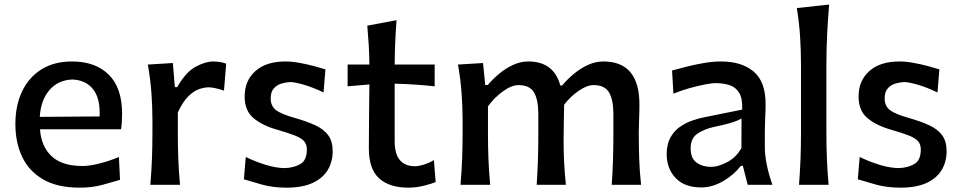

<svg xmlns="http://www.w3.org/2000/svg" viewBox="-20 -821 4268 853"><path d="M334 12.7Q235.4 12.7 172.1 -23.7Q108.9 -60.1 78.6 -124Q48.3 -188 48.3 -270Q48.3 -351.1 77.6 -413.8Q106.9 -476.6 163.3 -512.2Q219.7 -547.9 299.8 -547.9Q403.8 -547.9 463.1 -489.3Q522.5 -430.7 522.5 -315.4Q522.5 -276.4 517.6 -246.6H157.7Q163.1 -170.4 209.2 -127Q255.4 -83.5 346.7 -83.5Q377.9 -83.5 422.4 -94.7Q466.8 -106 508.3 -123.5L513.2 -22Q480.5 -12.2 435.1 0.2Q389.6 12.7 334 12.7ZM422.4 -303.7Q426.3 -381.8 394.3 -423.6Q362.3 -465.3 301.3 -467.8Q237.8 -465.3 199.5 -420.7Q161.1 -376 156.7 -301.8Z M647.9 0Q652.8 -58.6 655 -113.3Q657.2 -168 657.2 -234.4V-287.6Q657.2 -347.2 652.6 -409.7Q647.9 -472.2 636.7 -534.2L748 -541L756.8 -434.1H767.1Q805.7 -501 849.1 -524.4Q892.6 -547.9 927.2 -547.9Q940.9 -547.9 956.1 -545.7Q971.2 -543.5 984.9 -538.1L975.1 -418.5Q957.5 -424.3 939 -428.7Q920.4 -433.1 906.7 -433.1Q888.7 -433.1 865.2 -425.3Q841.8 -417.5 817.1 -393.6Q792.5 -369.6 770 -321.3V-228.5Q770 -166.5 772.2 -112.5Q774.4 -58.6 779.8 0Z M1252.4 12.7Q1191.9 12.7 1143.8 -1Q1095.7 -14.6 1063.5 -24.4L1071.8 -123.5Q1116.2 -102.1 1162.6 -88.1Q1209 -74.2 1246.1 -74.2Q1285.6 -75.7 1314.5 -92.3Q1343.3 -108.9 1343.3 -156.7Q1343.3 -179.7 1331.1 -193.6Q1318.8 -207.5 1290.5 -218.8Q1262.2 -230 1213.4 -244.1Q1147 -262.7 1106.9 -295.7Q1066.9 -328.6 1066.9 -392.6Q1066.9 -462.4 1114.5 -505.1Q1162.1 -547.9 1248 -547.9Q1277.8 -547.9 1311 -541.7Q1344.2 -535.6 1374.5 -527.6Q1404.8 -519.5 1425.8 -512.7L1417.5 -410.2Q1368.7 -433.6 1328.4 -445.1Q1288.1 -456.5 1268.6 -456.5Q1251.5 -455.6 1231.4 -450Q1211.4 -444.3 1197 -429Q1182.6 -413.6 1182.6 -383.3Q1182.6 -350.1 1206.1 -332Q1229.5 -314 1288.6 -297.4Q1343.8 -281.7 1381.3 -264.2Q1418.9 -246.6 1438.5 -219.7Q1458 -192.9 1458 -148.9Q1458 -103.5 1436.8 -66.9Q1415.5 -30.3 1370.1 -8.8Q1324.7 12.7 1252.4 12.7Z M1794.9 12.7Q1709 12.7 1663.8 -29.1Q1618.7 -70.8 1618.7 -162.1Q1618.7 -236.8 1619.6 -309.1Q1620.6 -381.3 1621.1 -445.8L1524.4 -437.5V-534.2H1621.1Q1620.6 -580.6 1618.2 -621.6Q1615.7 -662.6 1611.8 -707L1741.7 -731.4Q1737.8 -677.7 1735.8 -633.1Q1733.9 -588.4 1733.4 -534.2H1911.1V-437.5Q1866.7 -442.4 1821.8 -445.3Q1776.9 -448.2 1733.4 -449.2V-193.4Q1733.4 -82.5 1824.2 -82.5Q1840.3 -82.5 1864.3 -90.1Q1888.2 -97.7 1907.7 -109.9L1915.5 -12.2Q1897.5 -4.4 1863 4.2Q1828.6 12.7 1794.9 12.7Z M2697.8 0Q2701.7 -58.6 2703.4 -112.5Q2705.1 -166.5 2705.1 -228.5V-313.5Q2705.1 -377.9 2685.8 -410.4Q2666.5 -442.9 2617.2 -442.9Q2587.9 -442.9 2551.5 -418Q2515.1 -393.1 2486.3 -356Q2485.8 -322.8 2484.9 -277.8Q2483.9 -232.9 2483.9 -199.7Q2483.9 -145 2486.3 -97.7Q2488.8 -50.3 2494.1 0H2364.3Q2368.2 -58.6 2369.9 -112.5Q2371.6 -166.5 2371.6 -228.5V-313.5Q2371.6 -377.9 2352.5 -410.4Q2333.5 -442.9 2283.2 -442.9Q2252.9 -442.9 2214.6 -415.3Q2176.3 -387.7 2147.9 -348.6V-228.5Q2147.9 -166.5 2150.1 -112.5Q2152.3 -58.6 2157.7 0H2025.9Q2030.8 -58.6 2033 -113.3Q2035.2 -168 2035.2 -234.4V-287.6Q2035.2 -347.2 2030.5 -409.7Q2025.9 -472.2 2014.6 -534.2L2126 -541L2135.7 -443.4H2147Q2168 -468.3 2196.5 -492.4Q2225.1 -516.6 2258.5 -532.2Q2292 -547.9 2327.1 -547.9Q2440.4 -547.9 2469.2 -441.4H2477.5Q2500 -468.3 2529.3 -492.7Q2558.6 -517.1 2592 -532.5Q2625.5 -547.9 2660.6 -547.9Q2820.8 -547.9 2820.8 -356.9Q2820.8 -322.3 2819.3 -290.8Q2817.9 -259.3 2817.9 -234.4Q2817.9 -168 2819.8 -113.3Q2821.8 -58.6 2828.1 0Z M3095.7 11.7Q3020.5 11.7 2981.2 -30.5Q2941.9 -72.8 2941.9 -136.2Q2941.9 -180.2 2958.3 -209.7Q2974.6 -239.3 3000.5 -257.3Q3026.4 -275.4 3055.4 -285.4Q3084.5 -295.4 3109.9 -300.3L3277.3 -334Q3279.3 -382.8 3264.2 -408.2Q3249 -433.6 3221.4 -442.6Q3193.8 -451.7 3157.2 -451.7Q3143.1 -451.7 3113.3 -446Q3083.5 -440.4 3046.1 -430.2Q3008.8 -419.9 2971.7 -404.8L2965.8 -507.8Q2991.2 -514.6 3028.1 -524.2Q3064.9 -533.7 3105.7 -540.8Q3146.5 -547.9 3184.1 -547.9Q3274.9 -547.9 3328.1 -503.2Q3381.3 -458.5 3381.3 -358.9Q3381.3 -334 3379.6 -297.1Q3377.9 -260.3 3377.9 -227.1V-169.4Q3377.9 -96.2 3411.6 0H3301.8L3280.3 -84H3271Q3240.7 -43.9 3192.6 -16.1Q3144.5 11.7 3095.7 11.7ZM3139.6 -79.6Q3169.9 -79.6 3210 -100.3Q3250 -121.1 3273.9 -163.1L3274.4 -294.4Q3266.6 -290 3254.2 -284.7Q3241.7 -279.3 3218.3 -272.7Q3194.8 -266.1 3152.8 -257.3Q3111.3 -248.5 3079.8 -228Q3048.3 -207.5 3048.3 -162.1Q3048.3 -117.7 3074.7 -98.6Q3101.1 -79.6 3139.6 -79.6Z M3529.8 0Q3534.2 -58.6 3536.4 -113.3Q3538.6 -168 3538.6 -234.4V-531.2Q3538.6 -598.1 3534.4 -660.9Q3530.3 -723.6 3520 -785.2L3663.6 -800.8Q3658.2 -736.3 3654.8 -669.7Q3651.4 -603 3651.4 -531.2V-234.4Q3651.4 -168 3653.8 -113.3Q3656.2 -58.6 3661.1 0Z M3980 12.7Q3919.4 12.7 3871.3 -1Q3823.2 -14.6 3791 -24.4L3799.3 -123.5Q3843.8 -102.1 3890.1 -88.1Q3936.5 -74.2 3973.6 -74.2Q4013.2 -75.7 4042 -92.3Q4070.8 -108.9 4070.8 -156.7Q4070.8 -179.7 4058.6 -193.6Q4046.4 -207.5 4018.1 -218.8Q3989.7 -230 3940.9 -244.1Q3874.5 -262.7 3834.5 -295.7Q3794.4 -328.6 3794.4 -392.6Q3794.4 -462.4 3842 -505.1Q3889.6 -547.9 3975.6 -547.9Q4005.4 -547.9 4038.6 -541.7Q4071.8 -535.6 4102.1 -527.6Q4132.3 -519.5 4153.3 -512.7L4145 -410.2Q4096.2 -433.6 4055.9 -445.1Q4015.6 -456.5 3996.1 -456.5Q3979 -455.6 3959 -450Q3939 -444.3 3924.6 -429Q3910.2 -413.6 3910.2 -383.3Q3910.2 -350.1 3933.6 -332Q3957 -314 4016.1 -297.4Q4071.3 -281.7 4108.9 -264.2Q4146.5 -246.6 4166 -219.7Q4185.5 -192.9 4185.5 -148.9Q4185.5 -103.5 4164.3 -66.9Q4143.1 -30.3 4097.7 -8.8Q4052.2 12.7 3980 12.7Z"/></svg>

Font: Pinar DS4-Medium
Style: Regular
Weight: 500
Designer: Amin Abedi
Version: Version 2.000